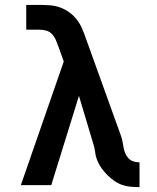

<svg xmlns="http://www.w3.org/2000/svg" viewBox="-20 -755 640 783"><path d="M549 8Q531 8 513 6.5Q495 5 478 -1Q461 -7 446 -17.5Q431 -28 418 -41Q405 -54 394.5 -68.5Q384 -83 377 -100Q370 -117 368 -135Q366 -153 360 -170L302 -364L189 0H65L240 -504L218 -566L217 -567Q213 -580 207 -593.5Q201 -607 191 -617Q181 -627 167.5 -630.5Q154 -634 139 -634H87V-735H139Q161 -735 182.5 -733.5Q204 -732 224 -725Q244 -718 261.5 -705.5Q279 -693 292.5 -676Q306 -659 314.5 -639Q323 -619 330 -599L473 -202Q477 -190 479.5 -178Q482 -166 484 -153.5Q486 -141 491 -129.5Q496 -118 504.5 -109Q513 -100 525 -96.5Q537 -93 549 -93Z"/></svg>

Font: R Plex Mono
Style: Bold
Weight: 700
Monospace: yes
Designer: Belleve Invis
Foundry: Belleve Invis
Version: Version 31.8.0